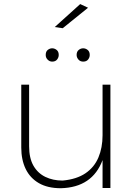

<svg xmlns="http://www.w3.org/2000/svg" viewBox="-20 -946 680 966"><path d="M295.5 -804 255.5 -810 383.5 -925.5 423 -907ZM286 1Q220 1 175.8 -24.5Q131.5 -50 109.2 -96Q87 -142 87 -203.5V-520H126.5V-210Q126.5 -150.5 148.2 -112.5Q170 -74.5 208.2 -56Q246.5 -37.5 295 -37.5Q365.5 -44 410 -74.2Q454.5 -104.5 475.2 -153.8Q496 -203 496 -265.5V-520H535.5V0H496V-140.5Q444.5 -3 286 1ZM242.5 -636Q229.5 -636 219.8 -645.8Q210 -655.5 210 -669.5Q210 -687 220.5 -695Q231 -703 242.5 -703Q254.5 -703 265 -694.8Q275.5 -686.5 275.5 -669.5Q275.5 -657 267.2 -646.5Q259 -636 242.5 -636ZM398.5 -636Q383.5 -636 374.5 -646.5Q365.5 -657 365.5 -669.5Q365.5 -686 375.8 -694.5Q386 -703 398.5 -703Q410.5 -703 421 -694.8Q431.5 -686.5 431.5 -669.5Q431.5 -657 423.2 -646.5Q415 -636 398.5 -636Z"/></svg>

Font: Argentum Novus ExtraLight
Style: Regular
Weight: 250
Designer: Julieta Ulanovsky (font) & Cristiano Sobral (main changes)
Foundry: Julieta Ulanovsky (font) & Cristiano Sobral (main changes)
Version: Version 3.00;November 27, 2020;FontCreator 13.0.0.2655 64-bi